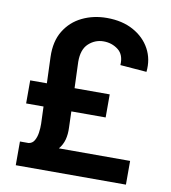

<svg xmlns="http://www.w3.org/2000/svg" viewBox="-82 -808 786 880"><g transform="rotate(10 310.5 -368.5)"><path d="M418 -287.1H258.3L260.7 -212.9Q262.2 -181.6 255.4 -156Q248.5 -130.4 231.4 -110.4H563V0H50.3V-110.4H90.3Q107.9 -112.8 116.9 -128.4Q126 -144 129.2 -165.8Q132.3 -187.5 131.8 -207L128.9 -287.1H47.9V-394.5H125.5L121.1 -516.6Q118.7 -588.9 148.7 -637.9Q178.7 -687 230.7 -712.2Q282.7 -737.3 345.2 -737.3Q417 -737.3 468.8 -708.7Q520.5 -680.2 546.4 -632.3Q572.3 -584.5 565.9 -525.4L442.9 -535.2Q445.8 -584 416.5 -606.4Q387.2 -628.9 348.6 -628.9Q309.1 -628.9 279.3 -601.6Q249.5 -574.2 250 -516.6L254.4 -394.5H418Z"/></g></svg>

Font: Inter Tight SemiBold
Style: Regular
Weight: 600
Designer: Rasmus Andersson
Foundry: rsms
Version: Version 3.004; ttfautohint (v1.8.4.7-5d5b)